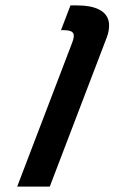

<svg xmlns="http://www.w3.org/2000/svg" viewBox="-20 -687 465 707"><path d="M43.3 0H163.3L373.1 -549C380.2 -567.7 382.9 -585.2 381.3 -601.5C376.5 -648.2 327.9 -667 265.7 -667H239.4L204.6 -576H213.4C254.3 -576 257.8 -561.3 245.8 -530Z"/></svg>

Font: Din Kursivschrift
Style: Extended Italic
Weight: 400
Version: Version 1.089